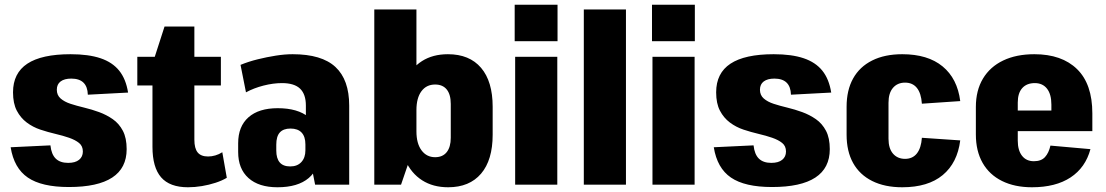

<svg xmlns="http://www.w3.org/2000/svg" viewBox="-20 -780 4671 811"><path d="M271 10Q156 10 97.5 -30Q39 -70 25 -158L193 -166Q197 -128 215.5 -110Q234 -92 268 -92Q298 -92 314 -105Q330 -118 330 -140Q330 -163 314 -176Q298 -189 272 -198Q246 -207 214 -214.5Q182 -222 150.5 -232.5Q119 -243 93 -262.5Q67 -282 51 -312.5Q35 -343 35 -390Q35 -471 95.5 -511Q156 -551 278 -551Q354 -551 404.5 -534Q455 -517 483.5 -481.5Q512 -446 521 -389L351 -380Q350 -414 332.5 -431Q315 -448 281 -448Q252 -448 236 -436Q220 -424 220 -401Q220 -378 236 -364Q252 -350 278 -341.5Q304 -333 335.5 -325.5Q367 -318 398.5 -306.5Q430 -295 456.5 -276.5Q483 -258 499 -227.5Q515 -197 515 -150Q515 -70 454 -30Q393 10 271 10Z M774 11Q697 11 660.5 -31Q624 -73 624 -160V-510L675 -668H801V-190Q801 -153 815 -136Q829 -119 859 -119Q874 -119 889.5 -123.5Q905 -128 919 -137L938 -29Q918 -17 890.5 -8Q863 1 833 6Q803 11 774 11ZM560 -540H913V-419H560Z M1272 -199V-334Q1272 -382 1247.5 -405.5Q1223 -429 1171 -429Q1134 -429 1093 -418.5Q1052 -408 1019 -390L996 -506Q1030 -520 1068.5 -529.5Q1107 -539 1145 -545Q1183 -551 1216 -551Q1339 -551 1397 -497Q1455 -443 1455 -334V0H1311ZM1152 11Q1073 11 1029.5 -28Q986 -67 986 -138V-175Q986 -246 1029.5 -284.5Q1073 -323 1153 -323Q1238 -323 1284 -285Q1330 -247 1330 -176V-139Q1330 -67 1284 -28Q1238 11 1152 11ZM1206 -77Q1236 -77 1253 -95.5Q1270 -114 1270 -145V-170Q1270 -203 1254 -220Q1238 -237 1207 -237Q1177 -237 1162 -220.5Q1147 -204 1147 -169V-144Q1147 -111 1161.5 -94Q1176 -77 1206 -77Z M1873 11Q1809 11 1763 -18.5Q1717 -48 1692 -103Q1667 -158 1667 -235V-307Q1667 -384 1692 -438.5Q1717 -493 1762.5 -522Q1808 -551 1872 -551Q1963 -551 2012 -493.5Q2061 -436 2061 -329V-211Q2061 -104 2012 -46.5Q1963 11 1873 11ZM1561 -740H1739V-190L1674 0H1561ZM1818 -116Q1850 -116 1867 -137.5Q1884 -159 1884 -198V-341Q1884 -381 1867 -402Q1850 -423 1818 -423Q1781 -423 1760 -394.5Q1739 -366 1739 -315V-225Q1739 -174 1760.5 -145Q1782 -116 1818 -116Z M2334 -540V0H2156V-540ZM2335 -760V-606H2154V-760Z M2624 -740V0H2446V-740Z M2914 -540V0H2736V-540ZM2915 -760V-606H2734V-760Z M3241 10Q3126 10 3067.5 -30Q3009 -70 2995 -158L3163 -166Q3167 -128 3185.5 -110Q3204 -92 3238 -92Q3268 -92 3284 -105Q3300 -118 3300 -140Q3300 -163 3284 -176Q3268 -189 3242 -198Q3216 -207 3184 -214.5Q3152 -222 3120.5 -232.5Q3089 -243 3063 -262.5Q3037 -282 3021 -312.5Q3005 -343 3005 -390Q3005 -471 3065.5 -511Q3126 -551 3248 -551Q3324 -551 3374.5 -534Q3425 -517 3453.5 -481.5Q3482 -446 3491 -389L3321 -380Q3320 -414 3302.5 -431Q3285 -448 3251 -448Q3222 -448 3206 -436Q3190 -424 3190 -401Q3190 -378 3206 -364Q3222 -350 3248 -341.5Q3274 -333 3305.5 -325.5Q3337 -318 3368.5 -306.5Q3400 -295 3426.5 -276.5Q3453 -258 3469 -227.5Q3485 -197 3485 -150Q3485 -70 3424 -30Q3363 10 3241 10Z M3791 11Q3717 11 3664 -15.5Q3611 -42 3583.5 -91.5Q3556 -141 3556 -211V-329Q3556 -399 3583.5 -448.5Q3611 -498 3664 -524.5Q3717 -551 3791 -551Q3899 -551 3961.5 -499.5Q4024 -448 4036 -353L3874 -342Q3871 -386 3853 -408.5Q3835 -431 3803 -431Q3771 -431 3752 -409Q3733 -387 3733 -346V-194Q3733 -153 3752 -131Q3771 -109 3803 -109Q3835 -109 3853 -132Q3871 -155 3874 -198L4036 -187Q4024 -92 3962 -40.5Q3900 11 3791 11Z M4339 11Q4266 11 4212.5 -15.5Q4159 -42 4130.5 -92Q4102 -142 4102 -212V-328Q4102 -398 4132 -448Q4162 -498 4217.5 -524.5Q4273 -551 4349 -551Q4465 -551 4529.5 -488Q4594 -425 4594 -301V-226H4247V-313H4454L4421 -278V-338Q4421 -382 4402.5 -405.5Q4384 -429 4351 -429Q4317 -429 4298 -408Q4279 -387 4279 -347V-186Q4279 -145 4297 -122Q4315 -99 4347 -99Q4378 -99 4394 -116.5Q4410 -134 4417 -165L4586 -150Q4565 -72 4502 -30.5Q4439 11 4339 11Z"/></svg>

Font: Pathway Extreme Condensed ExtraBold
Style: Regular
Weight: 800
Width: 3
Version: Version 1.001;gftools[0.9.26]